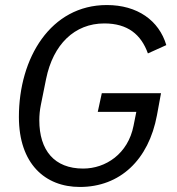

<svg xmlns="http://www.w3.org/2000/svg" viewBox="-20 -730 701 762"><path d="M603 -273 619 -360H384L368 -286H521L510 -231C488 -119 399 -61 310 -61C196 -61 136 -133 136 -253C136 -273 138 -293 142 -313L163 -417C191 -554 276 -637 394 -637C487 -637 540 -593 567 -518L640 -551C611 -649 525 -710 404 -710C181 -710 55 -500 55 -266C55 -80 159 12 297 12C456 12 570 -95 603 -273Z"/></svg>

Font: Braiins Sans
Style: Italic
Weight: 400
Italic angle: -11.31°
Designer: Mike Abbink, Paul van der Laan, Pieter van Rosmalen, Jiri Chlebus, Lubos Buracinsky
Foundry: Bold Monday, Sudetype
Version: Version 1.000;hotconv 1.0.109;makeotfexe 2.5.65596